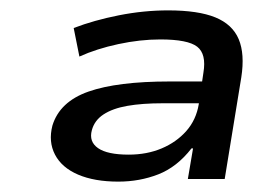

<svg xmlns="http://www.w3.org/2000/svg" viewBox="-20 -734 488 370"><path d="M208 -384Q162 -384 130.5 -397.5Q99 -411 86 -436Q73 -461 81 -492Q95 -538 150.5 -557.5Q206 -577 307 -577H371L365 -535H294Q254 -535 225.5 -530Q197 -525 179.5 -513.5Q162 -502 157 -483Q151 -461 169 -448.5Q187 -436 228 -436Q263 -436 291.5 -448Q320 -460 339 -481.5Q358 -503 363 -533L372 -594Q378 -630 360 -644Q342 -658 289 -658Q250 -658 208 -649Q166 -640 133 -625L122 -680Q161 -695 209 -704.5Q257 -714 304 -714Q362 -714 395 -700.5Q428 -687 440 -658.5Q452 -630 445 -585L413 -389H342L352 -448H349Q321 -412 285 -398Q249 -384 208 -384Z"/></svg>

Font: Nunito Sans 7pt Expanded Medium
Style: Italic
Weight: 500
Width: 7
Italic angle: -9°
Designer: Vernon Adams
Foundry: Vernon Adams
Version: Version 3.101;gftools[0.9.27]